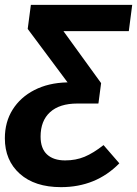

<svg xmlns="http://www.w3.org/2000/svg" viewBox="-39 -550 564 790"><path d="M491 -422H222L377 -208L366 -124L364 -125L365 -124H279Q206 -124 167 -88.5Q128 -53 128 12Q128 61 154.5 85.5Q181 110 229 110Q273 110 309 95Q345 80 387 47L452 122Q356 220 212 220Q104 220 42.5 165Q-19 110 -19 19Q-19 -48 13 -99Q45 -150 102.5 -179.5Q160 -209 236 -211H239L75 -431L88 -530H505Z"/></svg>

Font: Fira Sans SemiBold
Style: Italic
Weight: 600
Italic angle: -8°
Designer: bBox Type GmbH & Carrois Corporate GbR & Edenspiekermann AG
Foundry: bBox Type GmbH & Carrois Corporate GbR & Edenspiekermann AG
Version: Version 4.301